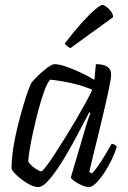

<svg xmlns="http://www.w3.org/2000/svg" viewBox="-20 -761 522 781"><path d="M136 0Q121 0 103 -9Q85 -18 68 -31Q51 -44 39.5 -56.5Q28 -69 27 -75Q27 -113 34 -158.5Q41 -204 52.5 -249.5Q64 -295 75.5 -334Q87 -373 96.5 -398Q106 -423 110 -427Q117 -436 135 -453.5Q153 -471 172.5 -485.5Q192 -500 202 -500Q219 -500 246 -491Q273 -482 304.5 -467.5Q336 -453 364 -436L370 -500Q432 -500 432 -458Q432 -440 420 -385Q408 -330 388 -247Q368 -164 343 -62L354 -55Q363 -64 378 -85Q393 -106 408 -131Q423 -156 434 -176Q441 -176 447 -172Q453 -168 455 -164Q449 -143 436 -115Q423 -87 406 -61Q389 -35 372 -17.5Q355 0 341 0Q330 0 313.5 -7Q297 -14 283.5 -23.5Q270 -33 268 -39L320 -215Q329 -247 337 -271Q345 -295 348 -301L343 -304Q325 -270 303.5 -229Q282 -188 259 -147.5Q236 -107 213 -73.5Q190 -40 170.5 -20Q151 0 136 0ZM148 -64Q152 -64 166.5 -82.5Q181 -101 201.5 -132.5Q222 -164 245 -201Q268 -238 290 -275.5Q312 -313 329.5 -345Q347 -377 355 -396Q315 -413 270 -423Q225 -433 184 -437Q172 -424 160 -390.5Q148 -357 136.5 -314Q125 -271 115.5 -228Q106 -185 100.5 -151.5Q95 -118 95 -104Q103 -90 121.5 -77Q140 -64 148 -64ZM266 -565Q260 -568 252 -574.5Q244 -581 244 -585Q280 -632 311.5 -667Q343 -702 366 -721.5Q389 -741 396 -741Q402 -741 412.5 -733.5Q423 -726 431.5 -714.5Q440 -703 440 -691Z"/></svg>

Font: Texturina 72pt 72pt Light
Style: Italic
Weight: 300
Italic angle: -11°
Designer: Guillermo Torres Carreño
Foundry: Omnibus-Type
Version: Version 1.002; ttfautohint (v1.8.3)